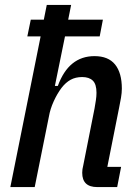

<svg xmlns="http://www.w3.org/2000/svg" viewBox="-20 -760 564 780"><path d="M145 -612H91L105 -680H158L170 -740H269L257 -680H398L385 -612H244L203 -411H215Q259 -532 364 -532Q420 -532 447.5 -498Q475 -464 475 -400Q475 -383 471.5 -362.5Q468 -342 464 -323L416 -82H472L456 0H375Q314 0 314 -58Q314 -65 315 -72.5Q316 -80 318 -87L364 -319Q367 -336 369.5 -352.5Q372 -369 372 -383Q372 -418 357 -432.5Q342 -447 314 -447Q287 -447 267 -436Q247 -425 230 -403Q212 -379 198 -348Q184 -317 179 -288L121 0H22Z"/></svg>

Font: IBM Plex Sans Condensed Medium
Style: Italic
Weight: 500
Width: 3
Italic angle: -11°
Designer: Mike Abbink, Paul van der Laan, Pieter van Rosmalen
Foundry: Bold Monday
Version: Version 1.3